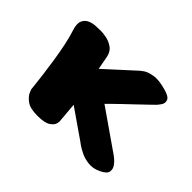

<svg xmlns="http://www.w3.org/2000/svg" viewBox="-98 -566 718 718"><g transform="rotate(45 260.5 -207.0)"><path d="M72 -53Q72 -53 70 -72.5Q68 -92 64 -123.5Q60 -155 54.5 -191Q49 -227 42 -260.5Q35 -294 27 -318Q17 -348 24 -363.5Q31 -379 45.5 -385Q60 -391 72.5 -391.5Q85 -392 85 -392Q85 -392 99 -392.5Q113 -393 132 -389Q151 -385 167 -373Q183 -361 187 -335Q193 -301 195 -292Q197 -283 197.5 -285.5Q198 -288 198 -288L311 -391Q311 -391 322.5 -399.5Q334 -408 359.5 -412.5Q385 -417 426 -405Q455 -397 459.5 -384Q464 -371 456.5 -360Q449 -349 444 -344Q441 -341 426 -326.5Q411 -312 390.5 -292.5Q370 -273 350 -254Q330 -235 317 -222Q304 -209 304 -209L465 -97Q465 -97 474.5 -89.5Q484 -82 492 -70Q500 -58 497.5 -44.5Q495 -31 470 -19Q445 -7 421.5 -9.5Q398 -12 379.5 -21Q361 -30 350 -38Q339 -46 339 -46L225 -125L232 -43Q232 -43 230 -32.5Q228 -22 212.5 -11Q197 0 158 0Q119 0 101 -13.5Q83 -27 77.5 -40Q72 -53 72 -53Z"/></g></svg>

Font: Nerko One
Style: Regular
Weight: 400
Designer: Nermin Kahrimanovic
Foundry: Nermin Kahrimanovic
Version: Version 1.101